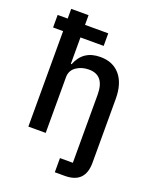

<svg xmlns="http://www.w3.org/2000/svg" viewBox="-169 -837 921 1134"><g transform="rotate(20 291.5 -270.0)"><path d="M317 200V111H398V-317Q398 -439 300 -439Q254 -439 220.5 -415.5Q187 -392 187 -350V0H78V-600H15V-679H78V-740H187V-679H333V-600H187V-434H192Q230 -532 338 -532Q418 -532 462.5 -479Q507 -426 507 -330V71Q507 200 380 200Z"/></g></svg>

Font: IBM Plex Sans Medm
Style: Regular
Weight: 500
Designer: Mike Abbink, Paul van der Laan, Pieter van Rosmalen
Foundry: Bold Monday
Version: Version 3.005